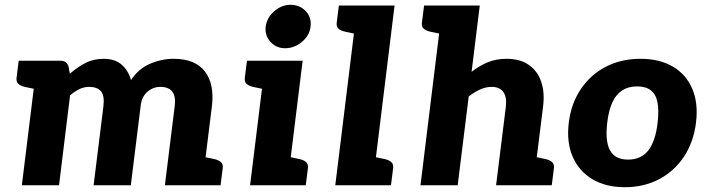

<svg xmlns="http://www.w3.org/2000/svg" viewBox="-20 -772 2939 800"><path d="M71 0 135 -519H231Q260 -519 266 -493L271 -465Q301 -491 335 -509Q369 -527 412 -527Q459 -527 487 -502.5Q515 -478 526 -438Q556 -485 604.5 -506Q653 -527 703 -527Q793 -527 833.5 -474.5Q874 -422 863 -330L822 0H667L708 -330Q713 -370 698 -390Q683 -410 648 -410Q618 -410 594 -389.5Q570 -369 566 -330L525 0H370L411 -330Q416 -374 400.5 -392Q385 -410 351 -410Q330 -410 310.5 -400.5Q291 -391 272 -375L226 0ZM155 -519 126 -401 83 -410Q66 -414 56.5 -422.5Q47 -431 49 -448L58 -519ZM802 0 831 -118 874 -109Q891 -105 900.5 -96.5Q910 -88 908 -71L899 0Z M1022 0 1086 -519H1241L1177 0ZM1157 0 1186 -118 1229 -109Q1246 -105 1255.5 -96.5Q1265 -88 1263 -71L1254 0ZM1106 -519 1077 -401 1034 -410Q1017 -414 1007.5 -422.5Q998 -431 1000 -448L1009 -519ZM1168 -571Q1131 -571 1107 -597.5Q1083 -624 1087 -661Q1092 -699 1123 -725.5Q1154 -752 1190 -752Q1229 -752 1254 -725.5Q1279 -699 1274 -661Q1270 -624 1238 -597.5Q1206 -571 1168 -571Z M1377 0 1469 -749H1624L1532 0ZM1512 0 1541 -118 1584 -109Q1601 -105 1610.5 -96.5Q1620 -88 1618 -71L1609 0ZM1489 -749 1461 -631 1418 -640Q1400 -644 1390.5 -652.5Q1381 -661 1383 -678L1392 -749Z M1732 0 1824 -749H1979L1945 -473Q1976 -497 2011 -512Q2046 -527 2091 -527Q2147 -527 2183.5 -501.5Q2220 -476 2235 -431.5Q2250 -387 2243 -330L2202 0H2047L2088 -330Q2092 -368 2077 -389Q2062 -410 2028 -410Q2004 -410 1980 -399Q1956 -388 1933 -370L1887 0ZM2182 0 2211 -118 2254 -109Q2271 -105 2280.5 -96.5Q2290 -88 2288 -71L2279 0ZM1844 -749 1816 -631 1773 -640Q1755 -644 1745.5 -652.5Q1736 -661 1738 -678L1747 -749Z M2649 -527Q2728 -527 2783.5 -494.5Q2839 -462 2864.5 -402Q2890 -342 2880 -261Q2870 -180 2830 -119.5Q2790 -59 2726.5 -25.5Q2663 8 2583 8Q2504 8 2448 -25.5Q2392 -59 2366 -119.5Q2340 -180 2350 -261Q2360 -342 2401 -402Q2442 -462 2505.5 -494.5Q2569 -527 2649 -527ZM2597 -107Q2651 -107 2681 -145Q2711 -183 2720 -260Q2726 -312 2719.5 -345.5Q2713 -379 2692 -395.5Q2671 -412 2635 -412Q2598 -412 2572.5 -395.5Q2547 -379 2531.5 -345.5Q2516 -312 2510 -260Q2501 -183 2522 -145Q2543 -107 2597 -107Z"/></svg>

Font: Aleo Black
Style: Italic
Weight: 900
Italic angle: -7°
Designer: Alessio Laiso
Foundry: Alessio Laiso
Version: Version 2.001;gftools[0.9.29]